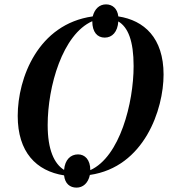

<svg xmlns="http://www.w3.org/2000/svg" viewBox="-20 -795 794 878"><path d="M330 63C359 63 383 43 391 5C640 -31 728 -295 728 -454C728 -622 639 -702 521 -720C517 -756 494 -775 465 -775C435 -775 413 -755 404 -720C154 -685 61 -438 61 -265C61 -100 145 -13 273 7C277 45 300 63 330 63ZM273 -18C228 -46 198 -110 198 -223C198 -400 266 -638 402 -698C402 -648 425 -623 459 -623C493 -623 518 -649 521 -697C565 -671 591 -609 591 -493C591 -324 528 -78 393 -17C393 -65 368 -89 337 -89C303 -89 277 -65 273 -18Z"/></svg>

Font: Noto Serif Display SemiCondensed SemiBold
Style: Italic
Weight: 600
Width: 4
Italic angle: -12°
Designer: Monotype Design Team
Foundry: Monotype Imaging Inc.
Version: Version 2.009